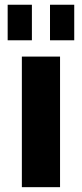

<svg xmlns="http://www.w3.org/2000/svg" viewBox="-20 -774 339 794"><path d="M228.3 -540V0H70.4V-540ZM111.9 -754.4V-607.4H11.7V-754.4ZM287 -754.4V-607.4H186.8V-754.4Z"/></svg>

Font: Pathway Extreme 8pt Thin
Style: Regular
Weight: 100
Designer: Eduardo Rodriguez Tunni
Foundry: Eduardo Rodriguez Tunni
Version: Version 1.000